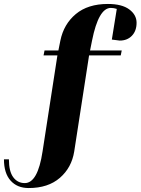

<svg xmlns="http://www.w3.org/2000/svg" viewBox="-150 -735 710 970"><path d="M65 30 140 -455H70L75 -480H145L155 -530Q172 -613 233 -664Q294 -715 395 -715Q466 -715 503 -687.5Q540 -660 540 -620Q540 -579 516.5 -554.5Q493 -530 455 -530L415 -535L440 -690Q425 -695 410 -695Q348 -695 315 -530L305 -480H465L460 -455H300L225 30Q212 112 152.5 163.5Q93 215 -5 215Q-63 215 -96.5 177.5Q-130 140 -130 70H-105Q-105 131 -83 160.5Q-61 190 -25 190Q41 190 65 30Z"/></svg>

Font: Yeseva One
Style: Regular
Weight: 400
Designer: Jovanny Lemonad
Foundry: Jovanny Lemonad
Version: Version 2.000